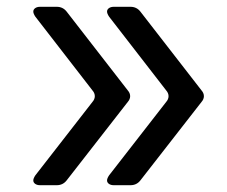

<svg xmlns="http://www.w3.org/2000/svg" viewBox="-20 -545 667 565"><path d="M78 -511Q78 -517 83.5 -521Q89 -525 98 -525H147Q165 -525 176 -511L356 -279Q363 -271 363 -262Q363 -253 356 -245L176 -14Q165 0 147 0H98Q89 0 83.5 -4Q78 -8 78 -14Q78 -20 84 -29L252 -245Q259 -253 259 -262Q259 -271 252 -279L84 -496Q78 -505 78 -511ZM295 -511Q295 -517 300.5 -521Q306 -525 315 -525H364Q382 -525 393 -511L573 -279Q580 -271 580 -262Q580 -253 573 -245L393 -14Q382 0 364 0H315Q306 0 300.5 -4Q295 -8 295 -14Q295 -20 301 -29L469 -245Q476 -253 476 -262Q476 -271 469 -279L301 -496Q295 -505 295 -511Z"/></svg>

Font: Shippori Gochic B2 Bold
Style: Regular
Weight: 700
Designer: FONTDASU
Foundry: FONTDASU / Google Inc. / but / Adobe
Version: Version 1.130